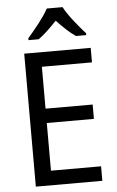

<svg xmlns="http://www.w3.org/2000/svg" viewBox="-62 -986 624 1027"><g transform="rotate(-5 250.0 -472.0)"><path d="M314 -944H229C206 -899 154 -837 117 -794V-784H172C203 -806 237 -839 271 -875C305 -839 339 -806 372 -784H427V-794C391 -834 337 -899 314 -944ZM445 0V-78H176V-334H429V-411H176V-636H445V-714H88V0Z"/></g></svg>

Font: Noto Sans Thai Looped SemiCondensed
Style: Regular
Weight: 400
Width: 4
Designer: Sasikarn Vongin, Ben Mitchell
Foundry: The Fontpad Ltd
Version: Version 1.001